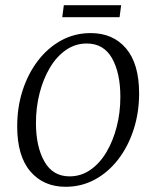

<svg xmlns="http://www.w3.org/2000/svg" viewBox="-20 -706 581 737"><path d="M232 11Q147 11 96.5 -48Q46 -107 46 -221Q46 -295 67 -359.5Q88 -424 126 -473.5Q164 -523 215.5 -551Q267 -579 328 -579Q414 -579 464 -520Q514 -461 514 -347Q514 -274 493 -209Q472 -144 434 -94.5Q396 -45 344.5 -17Q293 11 232 11ZM247 -29Q291 -29 327 -54Q363 -79 388.5 -122Q414 -165 428 -219.5Q442 -274 442 -334Q442 -426 410 -482.5Q378 -539 313 -539Q269 -539 233 -514Q197 -489 171.5 -446Q146 -403 132 -348.5Q118 -294 118 -234Q118 -143 150.5 -86Q183 -29 247 -29ZM225 -686H445L439 -640H219Z"/></svg>

Font: Yrsa Light
Style: Italic
Weight: 300
Italic angle: -7.10001°
Designer: Anna Giedrys (Yrsa+Rasa design), David Brezina (Yrsa art-direction, Rasa art-direction, design)
Foundry: Rosetta Type Foundry
Version: Version 2.004